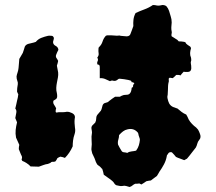

<svg xmlns="http://www.w3.org/2000/svg" viewBox="-20 -687 861 766"><path d="M777 -155Q784 -139 775 -129Q769 -122 767 -113.5Q765 -105 761 -98Q754 -89 748 -81.5Q742 -74 736 -66Q730 -58 726 -54Q723 -53 720.5 -51Q718 -49 715 -48Q706 -52 698 -54.5Q690 -57 682 -61Q678 -66 674.5 -70Q671 -74 667 -78Q666 -80 661.5 -80Q657 -80 654 -78Q650 -74 649 -71Q645 -68 645 -62Q642 -46 634 -31Q626 -16 616 -2Q614 2 611.5 6Q609 10 606 15Q600 19 594.5 23.5Q589 28 582 33Q578 33 574 34Q570 35 564 36Q560 39 554.5 42.5Q549 46 544 49Q542 48 540 47Q538 46 536 45Q531 46 527 46Q523 46 520 46Q514 48 509 52.5Q504 57 497 59Q490 57 483 55Q476 53 468 55Q462 56 456 54.5Q450 53 444 52Q438 49 435.5 44Q433 39 428 35Q420 28 411.5 22.5Q403 17 394 10Q393 5 391.5 -1.5Q390 -8 388 -13Q384 -16 383 -18Q379 -23 373 -26.5Q367 -30 365 -36Q362 -41 360.5 -46.5Q359 -52 357 -56Q355 -61 352.5 -65.5Q350 -70 348 -75Q347 -80 345.5 -85.5Q344 -91 345 -97Q347 -111 345.5 -126.5Q344 -142 347 -158Q347 -163 345 -173Q343 -183 352 -190L360 -198Q364 -206 364 -215.5Q364 -225 371 -232Q380 -242 382.5 -245.5Q385 -249 388 -262Q390 -275 402 -277Q405 -278 408.5 -279Q412 -280 414 -283Q420 -288 426.5 -292.5Q433 -297 439 -301H458Q461 -303 465.5 -305Q470 -307 474 -308Q480 -309 486.5 -309Q493 -309 498 -314Q502 -319 503 -323Q504 -327 505 -332Q504 -337 507.5 -338Q511 -339 511 -343V-347Q513 -348 512.5 -349.5Q512 -351 513 -351Q515 -353 515 -353Q516 -354 515.5 -355.5Q515 -357 513 -357Q510 -358 510 -358.5Q510 -359 507 -359H505Q505 -364 501 -365.5Q497 -367 492 -368Q484 -370 475 -371Q466 -372 457 -373Q453 -373 450 -370Q447 -367 444 -366Q438 -363 431.5 -365Q425 -367 419 -363Q409 -368 399 -372Q389 -376 378 -375V-419Q378 -428 373 -429Q369 -429 369 -430Q366 -436 369.5 -443Q373 -450 368 -457Q375 -466 373.5 -474Q372 -482 373 -494Q374 -496 374 -498Q385 -508 389 -521Q393 -534 402 -544Q406 -546 408 -546Q416 -546 424.5 -546Q433 -546 440 -545Q447 -544 452 -545Q457 -546 462 -544Q468 -543 473.5 -543Q479 -543 485 -542Q498 -542 501 -553Q504 -560 506.5 -567.5Q509 -575 512 -583Q511 -595 512.5 -608.5Q514 -622 521 -635Q538 -643 556 -649.5Q574 -656 590 -667Q595 -667 598.5 -666.5Q602 -666 606 -665Q612 -664 617.5 -665Q623 -666 628 -667Q638 -667 644 -662Q651 -654 654.5 -643.5Q658 -633 661 -622Q665 -611 665 -597Q664 -587 663.5 -578.5Q663 -570 665 -561Q666 -557 664.5 -552Q663 -547 665 -542Q668 -540 672.5 -537.5Q677 -535 681 -532Q688 -529 693 -522Q698 -522 704 -521.5Q710 -521 715 -520Q716 -519 719 -519Q722 -512 728.5 -508Q735 -504 739 -501Q742 -497 742 -494Q739 -485 738.5 -475.5Q738 -466 742 -457Q743 -453 743 -446Q740 -439 741.5 -432.5Q743 -426 743 -419V-412Q741 -400 729 -400H722Q721 -400 718 -400Q715 -400 713 -401Q709 -397 706 -393.5Q703 -390 700 -386Q696 -388 692 -388Q688 -388 683 -388Q680 -385 676.5 -381.5Q673 -378 669 -375Q667 -376 663.5 -376Q660 -376 657 -377Q656 -376 654.5 -375Q653 -374 653 -373Q653 -369 653.5 -365.5Q654 -362 653 -360Q651 -353 650.5 -344.5Q650 -336 650 -328Q650 -324 649.5 -319Q649 -314 649 -309Q647 -302 648 -296Q649 -290 651 -284Q657 -263 677 -258Q680 -257 682 -256Q684 -255 688 -254Q696 -247 704.5 -240.5Q713 -234 723 -230Q725 -226 726 -224.5Q727 -223 728 -221Q732 -210 738.5 -201.5Q745 -193 754 -185Q763 -179 770 -170Q772 -166 774 -162.5Q776 -159 777 -155ZM279 -178Q282 -164 277 -150Q273 -139 271.5 -126.5Q270 -114 270 -103Q258 -76 239 -57Q235 -59 230.5 -60Q226 -61 221 -62Q218 -61 215 -59.5Q212 -58 209 -56Q206 -49 201 -43Q196 -41 190.5 -41.5Q185 -42 181 -37Q175 -35 171 -33Q162 -32 153 -28.5Q144 -25 135 -22Q127 -22 119 -22.5Q111 -23 102 -23Q96 -30 85 -37Q77 -42 69 -45Q65 -50 67 -53.5Q69 -57 67 -64Q64 -69 61 -77Q58 -85 55 -92Q55 -97 55.5 -101Q56 -105 57 -109Q54 -116 50.5 -123.5Q47 -131 44 -138Q41 -154 42.5 -168.5Q44 -183 48 -199L41 -216Q43 -227 45 -237Q47 -247 41 -254Q43 -264 45 -271Q47 -278 48 -285Q50 -291 51 -297.5Q52 -304 53 -311Q52 -313 50.5 -315.5Q49 -318 48 -322Q48 -335 51 -351Q52 -358 49 -365Q46 -372 46 -382Q47 -389 50 -397.5Q53 -406 54 -416Q55 -425 55.5 -433.5Q56 -442 57 -452Q60 -458 64 -464Q68 -470 71 -476Q73 -483 75.5 -489.5Q78 -496 79 -501Q83 -509 93 -512Q100 -514 107.5 -515.5Q115 -517 123 -520Q132 -531 145 -536Q158 -541 171 -544Q176 -545 180 -544.5Q184 -544 187 -544Q190 -544 192.5 -540.5Q195 -537 195 -535Q195 -533 194.5 -532Q194 -531 194 -529Q187 -512 202 -504Q212 -499 213 -488Q208 -479 205 -471Q200 -461 207 -453Q208 -452 209.5 -449Q211 -446 212 -444Q211 -440 210 -435Q209 -430 207 -425Q208 -418 209.5 -411.5Q211 -405 212 -398Q213 -388 211 -377.5Q209 -367 207 -357Q205 -347 204.5 -336.5Q204 -326 207 -315Q208 -312 208 -308Q208 -304 208 -300Q208 -299 207 -297Q206 -295 205 -293L193 -285Q191 -276 195.5 -269.5Q200 -263 204 -255Q203 -252 202.5 -249Q202 -246 202 -243Q202 -238 206 -238Q214 -240 223 -239.5Q232 -239 240 -240Q251 -243 262 -238Q283 -231 278 -213Q277 -204 277.5 -195.5Q278 -187 279 -178ZM538 -128Q539 -131 535.5 -140Q532 -149 532 -153Q531 -154 531 -155.5Q531 -157 529 -159Q513 -177 489 -171Q479 -169 471 -163Q463 -157 455 -148Q455 -139 452 -129.5Q449 -120 451 -110Q453 -105 457.5 -97.5Q462 -90 465 -85Q468 -80 474.5 -79.5Q481 -79 488 -77Q495 -82 505 -83Q515 -84 523 -86Q531 -97 534 -107.5Q537 -118 538 -128Z"/></svg>

Font: Daruma Drop One
Style: Regular
Weight: 400
Designer: Maniackers Design
Version: Version 1.000